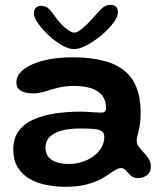

<svg xmlns="http://www.w3.org/2000/svg" viewBox="-20 -700 666 774"><path d="M244 53Q202.5 53 164.8 45.2Q127 37.5 97.2 19.8Q67.5 2 50.5 -27Q33.5 -56 33.5 -97.5Q33.5 -143 56 -172.8Q78.5 -202.5 117.2 -219.2Q156 -236 204.5 -243Q253 -250 305 -250Q320 -250 335.5 -249Q351 -248 364.2 -247Q377.5 -246 386.5 -246Q398.5 -246 403 -250.2Q407.5 -254.5 407.5 -264.5Q407.5 -280.5 403.5 -293Q399.5 -305.5 392 -315Q384.5 -324.5 374 -331.5Q357 -343 331.8 -348.2Q306.5 -353.5 277.5 -353.5Q242.5 -353.5 213.8 -346.2Q185 -339 160.8 -331.2Q136.5 -323.5 114.5 -323.5Q82 -323.5 64 -334.2Q46 -345 46 -368.5Q46 -391.5 64 -410Q82 -428.5 113 -441.8Q144 -455 184.5 -462Q225 -469 270 -469Q360.5 -469 422.2 -447.5Q484 -426 515.5 -376.8Q547 -327.5 547 -243Q547 -220 544.5 -202.8Q542 -185.5 539 -172.8Q536 -160 533.5 -150.5Q531 -141 531 -133Q531 -120 539.5 -108.5Q548 -97 559.5 -85Q571 -73 579.5 -59.5Q588 -46 588 -29.5Q588 -4.5 571.8 6.8Q555.5 18 535.5 18Q518 18 507.2 7.8Q496.5 -2.5 487.8 -12.5Q479 -22.5 467.5 -22.5Q460.5 -22.5 451.8 -18.2Q443 -14 430.5 -5.5Q415.5 5.5 391.5 19.2Q367.5 33 331.8 43Q296 53 244 53ZM258.5 -39Q285 -39 310.5 -47Q336 -55 356.2 -69.8Q376.5 -84.5 388.5 -104.5Q400.5 -124.5 400.5 -148Q400.5 -163.5 390.2 -170.8Q380 -178 358 -180Q336 -182 300.5 -182Q265 -182 233.5 -174.8Q202 -167.5 182.8 -150.5Q163.5 -133.5 163.5 -104Q163.5 -82 175.2 -67.5Q187 -53 208.2 -46Q229.5 -39 258.5 -39ZM277.5 -502Q256.5 -502 229 -518Q201.5 -534 175.8 -558Q150 -582 133.2 -606Q116.5 -630 116.5 -646Q116.5 -660.5 124.5 -668.5Q132.5 -676.5 145 -676.5Q164 -676.5 176.5 -664.8Q189 -653 204.5 -630Q214.5 -615.5 228.2 -601.2Q242 -587 256 -577.8Q270 -568.5 280 -568.5Q289.5 -568.5 304 -579.2Q318.5 -590 334.5 -606Q350.5 -622 363.5 -637.5Q382 -659 395 -669.8Q408 -680.5 425 -680.5Q455.5 -680.5 455.5 -650Q455.5 -632.5 436.8 -607.5Q418 -582.5 389.5 -558.5Q361 -534.5 330.8 -518.2Q300.5 -502 277.5 -502Z"/></svg>

Font: Gluten Medium
Style: Regular
Weight: 500
Designer: Tyler Finck
Foundry: Etcetera Type Company
Version: Version 1.300